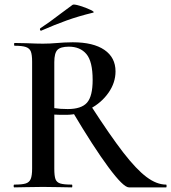

<svg xmlns="http://www.w3.org/2000/svg" viewBox="-20 -811 741 831"><path d="M293 -329 373 -354Q457 -224 513.5 -151Q570 -78 614 -45Q658 -12 699 -12Q701 -12 701 -6Q701 0 699 0H538Q514 0 449.5 -87Q385 -174 293 -329ZM480 -502Q480 -453 449.5 -409.5Q419 -366 369.5 -340Q320 -314 266 -314Q230 -314 215 -315V-81Q215 -50 220 -36Q225 -22 240.5 -17Q256 -12 291 -12Q293 -12 293 -6Q293 0 291 0Q258 0 239 -1L166 -2L94 -1Q75 0 42 0Q39 0 39 -6Q39 -12 42 -12Q76 -12 91.5 -17Q107 -22 113 -36.5Q119 -51 119 -81V-544Q119 -574 113.5 -588Q108 -602 92 -607.5Q76 -613 43 -613Q41 -613 41 -619Q41 -625 43 -625L95 -624Q139 -622 166 -622Q196 -622 229 -625Q241 -626 258 -627Q275 -628 295 -628Q384 -628 432 -595Q480 -562 480 -502ZM278 -609Q242 -609 228.5 -595Q215 -581 215 -542V-343Q239 -339 273 -339Q332 -339 356.5 -366.5Q381 -394 381 -465Q381 -545 354 -577Q327 -609 278 -609ZM158 -678Q154 -678 153 -682.5Q152 -687 155 -689Q192 -713 244 -753L294 -790Q299 -794 325.5 -786Q352 -778 372.5 -768Q393 -758 382 -756Q320 -741 268.5 -722.5Q217 -704 160 -679Z"/></svg>

Font: Cormorant Unicase SemiBold
Style: Regular
Weight: 600
Designer: Christian Thalmann (Catharsis Fonts)
Foundry: Catharsis Fonts
Version: Version 4.000